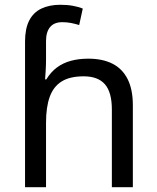

<svg xmlns="http://www.w3.org/2000/svg" viewBox="-20 -785 657 805"><path d="M85 -611Q85 -665 102.5 -699Q120 -733 153.5 -749Q187 -765 233 -765Q262 -765 286.5 -760.5Q311 -756 327 -749L312 -680Q296 -685 278.5 -688.5Q261 -692 241 -692Q207 -692 190 -671.5Q173 -651 173 -613V-535Q173 -513 171.5 -488Q170 -463 169 -452H174Q193 -483 218.5 -502Q244 -521 277 -530Q310 -539 350 -539Q410 -539 451.5 -518Q493 -497 515 -453.5Q537 -410 537 -343V0H449V-326Q449 -398 420 -431.5Q391 -465 331 -465Q273 -465 238.5 -443.5Q204 -422 188.5 -379Q173 -336 173 -271V0H85Z"/></svg>

Font: ltamil85
Style: Book
Weight: 400
Designer: Jelle Bosma - Monotype Design Team
Foundry: Monotype Imaging Inc.
Version: Version 2.003